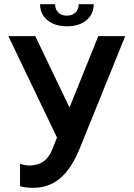

<svg xmlns="http://www.w3.org/2000/svg" viewBox="-20 -887 640 920"><path d="M139 13Q100 13 76 5V-103Q96 -94 123 -94Q160 -94 187 -112.5Q214 -131 229 -168L253 -228L20 -714H149L312 -374H314L451 -714H580L361 -173Q322 -78 268 -32.5Q214 13 139 13ZM301 -761Q243 -761 207.5 -790Q172 -819 172 -867H244Q244 -842 259.5 -827Q275 -812 301 -812Q326 -812 341.5 -827Q357 -842 357 -867H429Q429 -819 394 -790Q359 -761 301 -761Z"/></svg>

Font: Non Bureau Medium
Style: Regular
Weight: 500
Designer: Jona Saucedo
Foundry: Non Foundry
Version: Version 1.000; ttfautohint (v1.8.4)